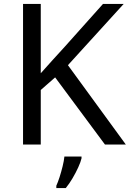

<svg xmlns="http://www.w3.org/2000/svg" viewBox="-20 -734 659 975"><path d="M619 0H513L260 -341L187 -277V0H97V-714H187V-362Q217 -396 248 -430Q279 -464 310 -498L503 -714H608L325 -403ZM394 70Q390 88 377.5 115.5Q365 143 348.5 171Q332 199 314 221H266V209Q274 192 282.5 165.5Q291 139 298 110.5Q305 82 307 61H394Z"/></svg>

Font: Noto Sans Bamum
Style: Regular
Weight: 400
Designer: Monotype Design Team
Foundry: Monotype Imaging Inc.
Version: Version 2.001